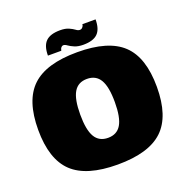

<svg xmlns="http://www.w3.org/2000/svg" viewBox="-155 -1026 1152 1189"><g transform="rotate(-20 421.0 -432.0)"><path d="M123 -632Q216 -720 421 -720Q626 -720 719 -632Q812 -544 812 -350Q812 -156 719 -68Q626 20 421 20Q216 20 123 -68Q30 -156 30 -350Q30 -544 123 -632ZM507.5 -497.5Q480 -544 421 -544Q362 -544 334.5 -497.5Q307 -451 307 -350Q307 -249 334.5 -202.5Q362 -156 421 -156Q480 -156 507.5 -202.5Q535 -249 535 -350Q535 -451 507.5 -497.5ZM244 -762Q244 -826 273.5 -855Q303 -884 368 -884Q402 -884 424.5 -874Q447 -864 460 -854Q473 -844 484 -844Q495 -844 501.5 -851Q508 -858 510 -865L511 -872H598Q598 -808 568.5 -779Q539 -750 474 -750Q440 -750 416.5 -760Q393 -770 379.5 -780Q366 -790 355 -790Q347 -790 341 -783Q335 -776 334 -769L332 -762Z"/></g></svg>

Font: Fivo Sans Modern ExtBlk
Style: Regular
Weight: 950
Designer: Alexander Slobzheninov
Foundry: Alexander Slobzheninov
Version: 1.0